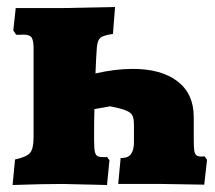

<svg xmlns="http://www.w3.org/2000/svg" viewBox="-20 -526 616 549"><path d="M572 -69 564 2 442 0H359H318L325 -74Q347 -74 355 -86Q363 -98 363 -119V-169Q363 -186 359 -195Q355 -204 340.5 -210Q326 -216 295 -222L250 -214Q249 -187 249 -128Q249 -101 251.5 -91Q254 -81 261 -78.5Q268 -76 286 -77L293 -68L286 3Q281 3 245.5 2Q210 1 158 0Q103 0 16 3L23 -70Q56 -77 66 -89Q76 -101 76 -133V-388Q76 -410 70.5 -418.5Q65 -427 47 -427Q43 -427 36 -426.5Q29 -426 26 -427L18 -439L25 -503H162L309 -506L303 -429Q275 -425 267 -418Q259 -411 257 -391Q255 -367 253 -316Q309 -329 360 -329Q441 -329 487.5 -293.5Q534 -258 534 -191V-131Q534 -105 535.5 -95Q537 -85 543 -81Q549 -77 565 -79Z"/></svg>

Font: Alegreya SC Black
Style: Regular
Weight: 900
Designer: Juan Pablo del Peral
Foundry: Huerta Tipografica
Version: Version 2.007; ttfautohint (v1.6)